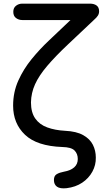

<svg xmlns="http://www.w3.org/2000/svg" viewBox="-20 -801 586 1054"><path d="M346 232Q310 236 293 224Q276 212 276 187Q276 164 291.5 155Q307 146 329 142Q368 135 387.5 117.5Q407 100 407 72Q407 43 389 25Q371 7 322 6Q183 1 117.5 -61Q52 -123 52 -221Q52 -295 80.5 -358.5Q109 -422 154 -477Q199 -532 248 -578L367 -691H102Q83 -691 68 -702Q53 -713 53 -736Q53 -758 68 -769.5Q83 -781 102 -781H474Q496 -781 510 -771Q524 -761 524 -739Q524 -726 517.5 -715.5Q511 -705 495 -691L353 -557Q284 -492 239 -439Q194 -386 172.5 -338.5Q151 -291 150 -239Q150 -184 173.5 -150.5Q197 -117 239.5 -101.5Q282 -86 337 -83Q400 -80 437 -59Q474 -38 490 -6Q506 26 506 64Q507 105 487 141.5Q467 178 431 202Q395 226 346 232Z"/></svg>

Font: Comfortaa
Style: Bold
Weight: 700
Designer: Johan Aakerlund
Foundry: Johan Aakerlund
Version: Version 3.104; ttfautohint (v1.8.1.43-b0c9)